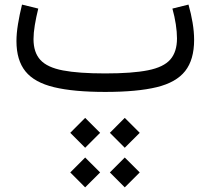

<svg xmlns="http://www.w3.org/2000/svg" viewBox="-20 -395 904 825"><path d="M281.9 345.9 345.9 410.1 410.2 345.9 345.9 281.8ZM452.1 345.9 516.1 410.1 580.4 345.9 516.1 281.8ZM452.1 175.7 516.1 239.9 580.4 175.7 516.1 111.5ZM281.9 175.7 345.9 239.9 410.2 175.7 345.9 111.5ZM789.9 -375.3 720.8 -358.1Q730.3 -324.1 735.4 -290.8Q740.5 -257.6 740.5 -230Q740.5 -172.3 711.9 -139.4Q683.3 -106.4 615.9 -93Q548.4 -79.5 432.1 -79.5Q317.8 -79.5 250.4 -92.4Q182.9 -105.3 153.5 -137.5Q124 -169.6 124 -227Q124 -252.9 129.6 -287.2Q135.3 -321.6 144.4 -358.1L74.6 -375.3Q63.8 -331.6 57.3 -291.4Q50.7 -251.3 50.7 -218.4Q50.7 -136.2 89.4 -88.3Q128 -40.5 212.2 -20.3Q296.4 0 432.1 0Q569.4 0 653.3 -20.4Q737.2 -40.8 775.7 -89.8Q814.1 -138.7 814.1 -223.7Q814.1 -258.4 807.6 -297.2Q801.2 -336 789.9 -375.3Z"/></svg>

Font: Estedad-FD VF
Style: Regular
Weight: 100
Designer: Amin Abedi
Version: Version 7.3